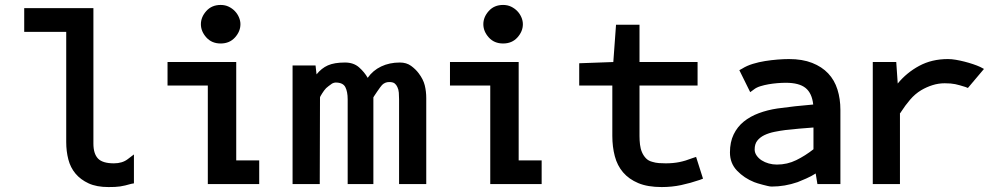

<svg xmlns="http://www.w3.org/2000/svg" viewBox="-20 -745 4052 777"><path d="M497 -101 522 -120V-3L511 -1Q497 3 486.5 5.5Q476 8 466 9.5Q456 11 445 11.5Q434 12 419 12Q371 12 338.5 -3Q306 -18 285.5 -42.5Q265 -67 256.5 -100Q248 -133 248 -170V-616H78V-712H358V-164Q358 -123 376.5 -103.5Q395 -84 441 -84Q475 -84 497 -101Z M793 -647Q793 -676 815 -700.5Q837 -725 873 -725Q891 -725 905.5 -718Q920 -711 930.5 -700Q941 -689 947 -675Q953 -661 953 -647Q953 -618 931 -593.5Q909 -569 873 -569Q837 -569 815 -593.5Q793 -618 793 -647ZM1029 -96V0H821V-399H658V-494H936V-96Z M1491 -351V0H1387V-343Q1387 -374 1377.5 -392.5Q1368 -411 1338 -411Q1332 -411 1324 -407Q1318 -403 1309 -396Q1299 -389 1291.5 -378.5Q1284 -368 1277 -356L1275 -351L1274 0H1164V-480H1257L1261 -444Q1281 -469 1307 -480.5Q1333 -492 1376 -492Q1411 -492 1433 -472.5Q1455 -453 1468 -430Q1489 -460 1522.5 -476Q1556 -492 1598 -492Q1625 -492 1643.5 -478.5Q1662 -465 1674 -449Q1693 -424 1699 -399.5Q1705 -375 1705 -348V0H1595V-343Q1595 -357 1594 -370Q1593 -383 1588 -393Q1584 -402 1577 -407.5Q1570 -413 1555 -413Q1538 -413 1526 -401Q1524 -399 1518 -391Q1512 -383 1506 -374Q1498 -363 1494 -356Q1492 -353 1491 -351Z M1936 -647Q1936 -676 1958 -700.5Q1980 -725 2016 -725Q2034 -725 2048.5 -718Q2063 -711 2073.5 -700Q2084 -689 2090 -675Q2096 -661 2096 -647Q2096 -618 2074 -593.5Q2052 -569 2016 -569Q1980 -569 1958 -593.5Q1936 -618 1936 -647ZM2172 -96V0H1964V-399H1801V-494H2079V-96Z M2620 -90Q2633 -86 2646.5 -85Q2660 -84 2674 -84Q2704 -84 2729 -89Q2754 -94 2782 -105L2797 -110L2825 -22L2812 -17Q2774 -4 2736.5 4Q2699 12 2658 12Q2601 12 2563 -4Q2525 -20 2501.5 -47.5Q2478 -75 2468 -113Q2458 -151 2458 -195V-399H2324V-489L2462 -494L2473 -645H2568V-494H2803V-399H2568V-194Q2568 -177 2570 -160Q2572 -143 2578 -129Q2584 -115 2594 -104.5Q2604 -94 2620 -90Z M3160 -219Q3137 -216 3114.5 -211.5Q3092 -207 3073 -198Q3055 -189 3044.5 -175.5Q3034 -162 3034 -140Q3034 -127 3042 -115.5Q3050 -104 3062.5 -96Q3075 -88 3091 -83.5Q3107 -79 3124 -79Q3166 -79 3202.5 -97Q3239 -115 3272 -141V-229Q3243 -227 3215.5 -224.5Q3188 -222 3160 -219ZM3281 -43Q3264 -32 3242.5 -22.5Q3221 -13 3208 -8Q3156 10 3103 10Q3096 10 3086 7.5Q3076 5 3066 2.5Q3056 0 3046.5 -3Q3037 -6 3032 -8Q2992 -24 2963 -54Q2934 -84 2934 -128Q2934 -170 2949 -201Q2964 -232 2990 -253Q3016 -274 3051 -287Q3086 -300 3126 -306Q3162 -311 3198 -315Q3234 -319 3271 -322Q3266 -368 3240 -389Q3214 -410 3160 -410Q3144 -410 3126 -408.5Q3108 -407 3090.5 -404Q3073 -401 3057 -396Q3041 -391 3031 -383L3016 -372L2972 -461L2983 -467Q3002 -479 3026.5 -486.5Q3051 -494 3076.5 -498Q3102 -502 3127 -504Q3152 -506 3173 -506Q3227 -506 3266.5 -490.5Q3306 -475 3331.5 -448Q3357 -421 3369 -383Q3381 -345 3381 -300V0H3288Z M3613 -407Q3649 -451 3700 -478.5Q3751 -506 3816 -506Q3831 -506 3848.5 -503Q3866 -500 3883.5 -495.5Q3901 -491 3917.5 -485.5Q3934 -480 3947 -474L3962 -466L3897 -389L3887 -393Q3862 -401 3845.5 -404.5Q3829 -408 3803 -408Q3778 -408 3754 -400.5Q3730 -393 3708 -380Q3683 -365 3663 -341.5Q3643 -318 3627 -293L3623 -287Q3623 -286 3622.5 -287Q3622 -288 3622 -288V0H3512V-494H3607Z"/></svg>

Font: Codetta
Style: Bold
Weight: 700
Designer: Ulrich Proeller
Foundry: PROSA GmbH
Version: Version 2.00;September 29, 2018;FontCreator 11.5.0.2427 64-b